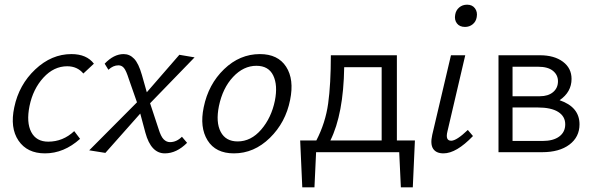

<svg xmlns="http://www.w3.org/2000/svg" viewBox="-20 -650 2533 820"><path d="M336 -336Q310 -367 267 -367Q210 -367 165.5 -318.5Q121 -270 106 -197Q92 -127 113.5 -86Q135 -45 186 -45Q249 -45 297 -90L322 -57Q253 5 172 5Q96 5 59 -49.5Q22 -104 41 -192Q61 -288 130.5 -353.5Q200 -419 285 -419Q350 -419 381 -378Z M706 -43Q734 -43 757 -66L779 -40Q734 5 684 5Q625 5 601 -83L579 -165L430 3L361 -8L565 -213L530 -313Q519 -348 509.5 -359.5Q500 -371 486 -371Q463 -371 443 -352L427 -378Q466 -419 508 -419Q534 -419 553 -399Q572 -379 586 -330L607 -256L746 -416L811 -405L621 -209L657 -100Q667 -67 679 -55Q691 -43 706 -43Z M979 5Q901 5 866.5 -50.5Q832 -106 850 -192Q870 -290 937 -354.5Q1004 -419 1090 -419Q1167 -419 1202 -365Q1237 -311 1219 -223Q1200 -127 1132.5 -61Q1065 5 979 5ZM995 -46Q1052 -46 1095.5 -96.5Q1139 -147 1154 -220Q1167 -286 1147 -327.5Q1127 -369 1075 -369Q1020 -369 975.5 -321.5Q931 -274 915 -197Q901 -128 922.5 -87Q944 -46 995 -46Z M1752 -50 1743 150H1692L1685 0H1330L1323 150H1271L1262 -50H1331Q1370 -125 1381.5 -208Q1393 -291 1393 -414H1675V-50ZM1391 -50H1610V-363H1450Q1447 -163 1391 -50Z M1966 -535Q1943 -535 1931.5 -550Q1920 -565 1924 -587Q1927 -606 1941 -618Q1955 -630 1975 -630Q1997 -630 2008.5 -614.5Q2020 -599 2016 -577Q2013 -558 1999 -546.5Q1985 -535 1966 -535ZM1874 5Q1843 5 1830 -14.5Q1817 -34 1826 -74L1906 -414H1967L1891 -89Q1881 -49 1907 -49Q1930 -49 1978 -95L2000 -69Q1929 5 1874 5Z M2370 -222Q2455 -193 2455 -119Q2455 -65 2412 -32.5Q2369 0 2295 0H2109V-414H2286Q2347 -414 2384 -386.5Q2421 -359 2421 -313Q2421 -257 2370 -222ZM2278 -365H2169V-239H2286Q2321 -239 2342 -256.5Q2363 -274 2363 -303Q2363 -330 2341.5 -347.5Q2320 -365 2278 -365ZM2297 -48Q2343 -48 2368.5 -67Q2394 -86 2394 -119Q2394 -153 2364 -172Q2334 -191 2276 -191H2169V-48Z"/></svg>

Font: EauTest
Style: Italic
Weight: 400
Italic angle: -12°
Designer: Christian Thalmann (Catharsis Fonts)
Version: Version 0.001;PS 000.001;hotconv 1.0.88;makeotf.lib2.5.64775